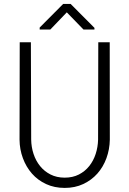

<svg xmlns="http://www.w3.org/2000/svg" viewBox="-20 -920 640 950"><path d="M447.3 -782.2V-773.9H393.1L310.5 -858.9L229 -773.9H176.3V-783.7L292.5 -900.4H329.6ZM522.9 -710.9 523.4 -229Q522.5 -180.7 506.6 -137.2Q490.7 -93.8 461.9 -61.3Q433.1 -28.8 392.1 -9.5Q351.1 9.8 300.3 9.8Q249 9.8 208 -9.3Q167 -28.3 138.2 -61Q109.4 -93.8 93.3 -137.2Q77.1 -180.7 76.7 -229L77.6 -710.9H132.8L134.3 -229Q134.8 -192.4 146 -158.4Q157.2 -124.5 178.2 -98.4Q199.2 -72.3 230 -56.6Q260.7 -41 300.3 -41Q339.8 -41 370.4 -56.6Q400.9 -72.3 421.6 -98.4Q442.4 -124.5 453.4 -158.4Q464.4 -192.4 465.3 -229L466.3 -710.9Z"/></svg>

Font: TypoPRO Roboto Mono
Style: Regular
Weight: 300
Designer: Google
Version: Version 2.000986; 2015; ttfautohint (v1.3)